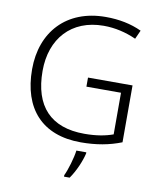

<svg xmlns="http://www.w3.org/2000/svg" viewBox="-100 -804 924 1104"><g transform="rotate(10 362.0 -252.0)"><path d="M387 -364V-311H589V-68C545 -52 492 -42 422 -42C226 -42 123 -150 123 -357C123 -545 236 -673 425 -673C491 -673 555 -658 615 -631L638 -682C576 -711 506 -725 428 -725C198 -725 62 -573 62 -356C62 -126 184 10 410 10C500 10 576 -4 647 -32V-364ZM452 68V61H394C389 104 366 180 350 212V221H383C415 176 442 112 452 68Z"/></g></svg>

Font: Noto Sans Gujarati UI Light
Style: Regular
Weight: 300
Designer: Jelle Bosma - Monotype Design Team, Universal Thirst
Foundry: Monotype Imaging Inc.
Version: Version 2.106